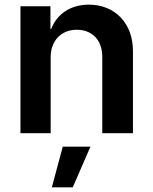

<svg xmlns="http://www.w3.org/2000/svg" viewBox="-20 -573 658 826"><path d="M198 -328C198 -398 244 -445 310 -445C378 -445 420 -399 420 -329V0H552V-354C552 -471 476 -553 362 -553C284 -553 225 -513 200 -448H197V-546H68V0H198ZM203 233H293L369 58H250Z"/></svg>

Font: Wafeq Semi Bold
Style: Regular
Weight: 600
Designer: Rasmus Andersson & Azza Alameddine
Foundry: Google & TypeTogether
Version: Version 3.000;January 28, 2025;FontCreator 15.0.0.3014 64-bi